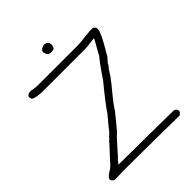

<svg xmlns="http://www.w3.org/2000/svg" viewBox="-216 -915 1018 1018"><g transform="rotate(-45 293.0 -406.5)"><path d="M533.2 -673.8Q550.8 -667.5 550.8 -652.3Q550.8 -623.5 494.1 -531.2Q486.3 -511.7 459 -484.4Q459 -477.5 441.4 -459Q418 -420.4 408.2 -410.2Q403.8 -402.3 361.3 -351.6Q329.6 -314 306.6 -277.3L234.4 -189.5Q228.5 -189 160.2 -111.3Q153.8 -102.1 130.9 -80.1Q130.9 -78.1 119.1 -64.5Q407.2 -62.5 531.2 -60.5Q548.8 -54.2 548.8 -39.1Q548.8 -29.3 533.2 -19.5Q409.7 -21.5 113.3 -23.4Q80.1 -21.5 48.8 -21.5Q31.2 -27.8 31.2 -43Q31.2 -56.2 72.3 -80.1Q87.9 -92.3 101.6 -109.4Q145 -156.7 168 -181.6Q168 -185.5 177.7 -191.4Q183.6 -200.2 209 -222.7Q216.3 -235.4 267.6 -294.9Q294.9 -337.4 378.9 -439.5Q429.2 -515.1 457 -546.9Q457 -549.8 468.8 -570.3L500 -625V-630.9H498Q454.1 -623 421.9 -623H117.2Q61.5 -623 41 -636.7L37.1 -650.4Q37.1 -666 58.6 -669.9H70.3Q88.4 -664.1 128.9 -664.1H416Q428.7 -664.1 500 -671.9Q508.3 -673.8 533.2 -673.8ZM285.6 -793H293.5Q318.8 -791 318.8 -767.6V-759.8Q315.4 -738.3 297.4 -738.3H283.7Q264.6 -738.3 258.3 -767.6Q258.3 -785.6 285.6 -793Z"/></g></svg>

Font: CEF Fonts CJK
Style: Regular
Weight: 400
Designer: PartyBoss (派对大魔王)
Version: Release 2.25